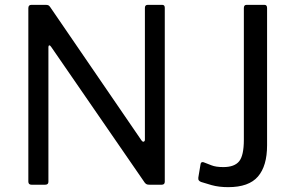

<svg xmlns="http://www.w3.org/2000/svg" viewBox="-20 -762 1214 792"><path d="M649.1 -742Q659.7 -742 659.7 -730.1V-12.2Q659.7 -6.4 656.5 -3.2Q653.2 0 646.9 0H598.3Q591.7 0 587 -1.1Q582.2 -2.1 577.1 -8.5L191.2 -568.5Q186.5 -575.7 183.1 -574.7Q179.7 -573.7 179.7 -568V-12.6Q180 0 165.9 0H110.3Q96.9 0 96.9 -12.8V-728.4Q96.9 -742 109.5 -742H167.4Q175.3 -742 179.3 -740.3Q183.3 -738.6 187.6 -732L563.2 -183.4Q568.7 -175.8 573.2 -177.8Q577.7 -179.7 577.7 -185.9V-729.7Q577.7 -742 589.6 -742ZM1081.7 -162.7Q1081.7 -77.4 1044 -33.7Q1006.4 10 921.3 10Q883 10 852.8 1.6Q822.6 -6.9 809.6 -11.4Q803.4 -13.7 800.3 -17.8Q797.1 -21.8 798.1 -29.8L807.1 -83.6Q808.4 -95.8 819.6 -92.8Q834.4 -87.5 852.3 -80.1Q870.1 -72.8 901.4 -72.8Q947.1 -72.8 966.5 -96.7Q985.9 -120.6 985.9 -185.4V-729.1Q985.9 -742 997.2 -742H1070.9Q1081.7 -742 1081.7 -729V-162.7Z"/></svg>

Font: Libre Franklin Thin
Style: Regular
Weight: 100
Designer: Pablo Impallari, Rodrigo Fuenzalida, Nhung Nguyen
Foundry: Impallari Type
Version: Version 3.000